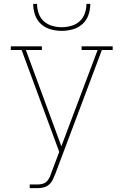

<svg xmlns="http://www.w3.org/2000/svg" viewBox="-20 -975 640 995"><path d="M134 0V-19H175Q188 -19 201 -22.5Q214 -26 223 -35.5Q232 -45 237.5 -57Q243 -69 247 -82L287 -188L92 -716H36V-735H197V-716H114L298 -217L486 -716H403V-735H564V-716H508L267 -75Q261 -60 254 -45Q247 -30 235 -19Q223 -8 207 -4Q191 0 175 0ZM300 -815Q271 -815 242.5 -823Q214 -831 192.5 -850.5Q171 -870 161.5 -898Q152 -926 152 -955H172Q172 -930 180.5 -905.5Q189 -881 207.5 -864.5Q226 -848 250.5 -841Q275 -834 300 -834Q325 -834 349.5 -841Q374 -848 392.5 -864.5Q411 -881 419.5 -905.5Q428 -930 428 -955H448Q448 -926 438.5 -898Q429 -870 407.5 -850.5Q386 -831 357.5 -823Q329 -815 300 -815Z"/></svg>

Font: Iosevka Etoile Thin
Style: Regular
Weight: 100
Designer: Belleve Invis
Foundry: Belleve Invis
Version: Version 22.1.2; ttfautohint (v1.8.4)